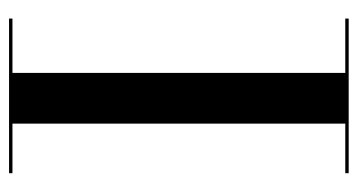

<svg xmlns="http://www.w3.org/2000/svg" viewBox="-203 -587 790 424"><g transform="rotate(-90 192.0 -375.0)"><path d="M21.5 0V-7.5H131V-742.5H21.5V-750H363V-742.5H243V-7.5H363V0Z"/></g></svg>

Font: BodoniModa_28ptMedium
Style: Regular
Weight: 500
Designer: Owen Earl
Foundry: indestructible type
Version: Version 2.004